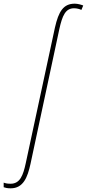

<svg xmlns="http://www.w3.org/2000/svg" viewBox="-165 -785 473 1045"><path d="M-107 240C-38 240 -15 180 1 107L158 -627C174 -699 191 -740 238 -740C253 -740 268 -736 278 -731L288 -755C279 -759 258 -765 242 -765C180 -765 154 -723 134 -635L-25 104C-39 169 -56 215 -107 215C-125 215 -134 213 -145 209V234C-137 237 -125 240 -107 240Z"/></svg>

Font: Noto Sans ExtraCondensed Thin
Style: Italic
Weight: 100
Width: 2
Italic angle: -12°
Designer: Monotype Design Team
Foundry: Monotype Imaging Inc.
Version: Version 2.013